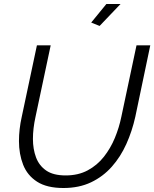

<svg xmlns="http://www.w3.org/2000/svg" viewBox="-20 -937 773 962"><path d="M298 5Q215 5 166 -26.5Q117 -58 96 -111.5Q75 -165 75 -230Q75 -260 78.5 -290.5Q82 -321 89 -352L165 -710H234L158 -352Q145 -293 145 -241Q145 -190 160.5 -148.5Q176 -107 211.5 -82.5Q247 -58 309 -58Q372 -58 419.5 -83.5Q467 -109 500.5 -151.5Q534 -194 555.5 -246Q577 -298 588 -352L664 -710H733L658 -352Q642 -280 613 -215.5Q584 -151 540 -101.5Q496 -52 436 -23.5Q376 5 298 5ZM479 -807 437 -824 513 -917H584Z"/></svg>

Font: Raleway
Style: Italic
Weight: 400
Italic angle: -12°
Designer: Matt McInerney, Pablo Impallari, Rodrigo Fuenzalida
Foundry: Matt McInerney, Pablo Impallari, Rodrigo Fuenzalida
Version: Version 4.026